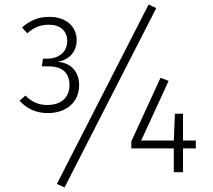

<svg xmlns="http://www.w3.org/2000/svg" viewBox="-20 -766 948 854"><path d="M641 -746 233 52 267 68 675 -730ZM332 -387C332 -453 289 -488 236 -491C286 -499 321 -534 321 -588C321 -648 274 -691 200 -691C148 -691 113 -674 78 -644L101 -618C134 -646 161 -656 198 -656C246 -656 279 -630 279 -584C279 -529 234 -505 191 -505H171L166 -471H194C251 -471 289 -448 289 -387C289 -335 255 -299 190 -299C155 -299 124 -310 93 -341L67 -318C99 -283 140 -263 192 -263C279 -263 332 -315 332 -387ZM851 -141H794V-260H758L753 -141H608L730 -406L694 -420L564 -137V-106H753V0H794V-106H851Z"/></svg>

Font: Fira Sans ExtraLight
Style: Regular
Weight: 200
Designer: bBox Type GmbH & Carrois Corporate GbR & Edenspiekermann AG
Foundry: bBox Type GmbH & Carrois Corporate GbR & Edenspiekermann AG
Version: Version 4.300;PS 004.300;hotconv 1.0.88;makeotf.lib2.5.64775